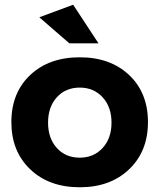

<svg xmlns="http://www.w3.org/2000/svg" viewBox="-20 -785 673 811"><path d="M28 -269Q28 -393 107.5 -468Q187 -543 317 -543Q446 -543 525.5 -468Q605 -393 605 -269Q605 -146 525.5 -70Q446 6 317 6Q187 6 107.5 -70Q28 -146 28 -269ZM146 -712 289 -765 396 -602H273ZM317 -119Q376 -119 413.5 -160Q451 -201 451 -267Q451 -333 413.5 -374Q376 -415 317 -415Q257 -415 220 -374Q183 -333 183 -267Q183 -201 220 -160Q257 -119 317 -119Z"/></svg>

Font: Trueno
Style: SBd
Weight: 600
Designer: Julieta Ulanovsky
Foundry: Julieta Ulanovsky
Version: Version 3.001b